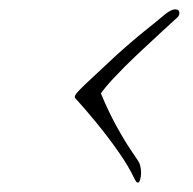

<svg xmlns="http://www.w3.org/2000/svg" viewBox="-20 -444 413 411"><path d="M275 -53Q272 -53 268 -61Q256 -87 234 -118.5Q212 -150 187 -180.5Q162 -211 141 -234Q139 -236 141 -240Q143 -245 164 -265Q185 -285 225 -322Q260 -354 290 -378Q320 -402 334 -414Q347 -424 355 -424Q364 -424 364 -416Q364 -411 360 -407Q348 -396 324 -374Q300 -352 273 -326.5Q246 -301 225 -278.5Q204 -256 196 -244Q213 -203 231.5 -170Q250 -137 264 -117Q278 -97 279 -93Q282 -84 282 -74Q282 -66 280 -59.5Q278 -53 275 -53Z"/></svg>

Font: WindSong
Style: Regular
Weight: 400
Designer: Robert E. Leuschke
Foundry: Robert E. Leuschke
Version: Version 1.010; ttfautohint (v1.8.3)